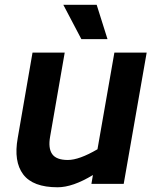

<svg xmlns="http://www.w3.org/2000/svg" viewBox="-20 -770 654 804"><path d="M430.2 -606H320.8L245.1 -750H384.8ZM459 -549.8H594.2L498 0H362.8L369.1 -37.1Q284.7 14.2 221.2 14.2Q117.7 14.2 77.1 -39.8Q36.6 -93.8 54.2 -191.9L116.2 -549.8H251L189.9 -198.2Q181.2 -149.4 198.5 -124.8Q215.8 -100.1 264.2 -100.1Q311.5 -100.1 388.2 -145Z"/></svg>

Font: Stilu SemiBold
Style: Italic
Weight: 600
Italic angle: -10°
Designer: Genilson Lima Santos
Foundry: Genilson Lima Santos
Version: Version 1.200;PS 001.200;hotconv 1.0.88;makeotf.lib2.5.64775